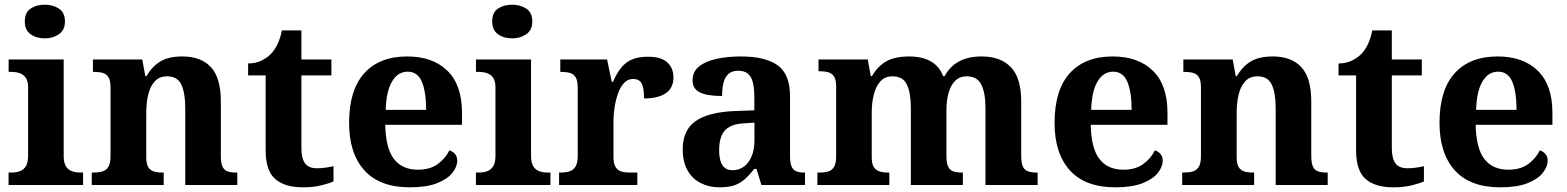

<svg xmlns="http://www.w3.org/2000/svg" viewBox="-20 -790 6693 820"><path d="M16.6 0V-53H29Q49.3 -53 65.2 -59Q81.1 -64.9 90.5 -80.3Q100 -95.7 100 -124.1V-416.1Q100 -443.2 90.3 -457.4Q80.5 -471.7 64.6 -477.3Q48.7 -483 29 -483H16.8V-536H252V-123.9Q252 -95.8 261.3 -80.3Q270.5 -64.8 286.9 -58.9Q303.3 -53 323 -53H334.8V0ZM171.4 -626.1Q135.3 -626.1 110.6 -643.9Q86 -661.7 86 -698Q86 -736.5 110.6 -753.2Q135.3 -769.9 171.4 -769.9Q206 -769.9 231.7 -753.2Q257.4 -736.5 257.4 -698Q257.4 -661.7 231.7 -643.9Q206 -626.1 171.4 -626.1Z M371.9 0V-53H377.6Q400.6 -53 417 -57.7Q433.5 -62.4 442.8 -77.4Q452 -92.3 452 -122.1V-417.9Q452 -446.1 443.3 -460.1Q434.7 -474 419 -478.5Q403.3 -483 381.3 -483H376.9V-536H587.6L600.6 -464.9H605.6Q629.6 -506.4 665 -527.6Q700.3 -548.9 758.7 -548.9Q838.3 -548.9 880.8 -503.3Q923.2 -457.6 923.2 -355.8V-123.9Q923.2 -93.4 930.4 -78.2Q937.6 -63 952.3 -58Q966.9 -53 988.9 -53H993.4V0H771.2V-328.8Q771.2 -393.2 754.5 -428.6Q737.9 -464 693.7 -464Q660.3 -464 640.8 -442.4Q621.2 -420.8 612.9 -385.5Q604.6 -350.2 604.6 -309V-118.3Q604.6 -90.4 613 -76.5Q621.4 -62.6 637.1 -57.8Q652.7 -53 674.7 -53H679.2V0Z M1272.9 10Q1196.3 10 1155.5 -25.4Q1114.6 -60.7 1114.6 -147.9V-468H1039.7V-519Q1072.2 -519 1097.7 -531.7Q1123.2 -544.4 1138 -560.9Q1153.3 -576.5 1165.2 -601.4Q1177 -626.2 1184 -660.2H1267.2V-536H1395.3V-468H1267.2V-158.2Q1267.2 -113.6 1282.7 -92.5Q1298.1 -71.4 1333.3 -71.4Q1352.5 -71.4 1370.4 -74Q1388.3 -76.6 1404.3 -80.2V-15.3Q1388.4 -7.5 1353.7 1.2Q1319 10 1272.9 10Z M1730.1 10Q1602 10 1536.4 -62.3Q1470.9 -134.6 1470.9 -265.2Q1470.9 -405.7 1535.8 -477.3Q1600.8 -548.9 1719 -548.9Q1828.2 -548.9 1890.6 -488Q1953.1 -427.2 1953.1 -308.2V-256.9H1625.3Q1627.3 -156.6 1662.5 -110.9Q1697.7 -65.2 1765 -65.2Q1816.4 -65.2 1849.5 -89.3Q1882.5 -113.4 1899.3 -147.9Q1913.3 -143.8 1923.1 -132.5Q1932.8 -121.1 1932.8 -104.1Q1932.8 -78.3 1912.1 -51.8Q1891.3 -25.3 1846.8 -7.7Q1802.3 10 1730.1 10ZM1799.9 -320.8Q1799.9 -397.3 1781.8 -440.6Q1763.6 -483.9 1721 -483.9Q1679.4 -483.9 1654.4 -442.1Q1629.4 -400.4 1627.3 -320.8Z M2012.6 0V-53H2025Q2045.3 -53 2061.2 -59Q2077.1 -64.9 2086.5 -80.3Q2096 -95.7 2096 -124.1V-416.1Q2096 -443.2 2086.3 -457.4Q2076.5 -471.7 2060.6 -477.3Q2044.7 -483 2025 -483H2012.8V-536H2248V-123.9Q2248 -95.8 2257.3 -80.3Q2266.5 -64.8 2282.9 -58.9Q2299.3 -53 2319 -53H2330.8V0ZM2167.4 -626.1Q2131.3 -626.1 2106.6 -643.9Q2082 -661.7 2082 -698Q2082 -736.5 2106.6 -753.2Q2131.3 -769.9 2167.4 -769.9Q2202 -769.9 2227.7 -753.2Q2253.4 -736.5 2253.4 -698Q2253.4 -661.7 2227.7 -643.9Q2202 -626.1 2167.4 -626.1Z M2367.7 0V-53H2371.8Q2394.8 -53 2411.6 -58Q2428.3 -63 2437.9 -78.5Q2447.4 -94 2447.4 -125V-415Q2447.4 -445 2438.8 -459.5Q2430.2 -474 2414.3 -478.5Q2398.5 -483 2376.5 -483H2372.9V-536H2572.7L2592.9 -440.5H2597.9Q2613.2 -475.7 2632.2 -499.8Q2651.3 -524 2678.6 -535.9Q2705.9 -547.7 2747 -547.7Q2804.4 -547.7 2830.3 -523.2Q2856.2 -498.7 2856.2 -459.7Q2856.2 -414.2 2823.4 -391.8Q2790.6 -369.5 2730.7 -369.5Q2730.7 -410.5 2721.3 -431.6Q2711.9 -452.7 2683.5 -452.7Q2661.3 -452.7 2645.5 -436Q2629.7 -419.2 2619.9 -391.8Q2610 -364.5 2605 -333.2Q2600 -302 2600 -273V-120Q2600 -91 2609.2 -76.5Q2618.4 -62 2634.3 -57.5Q2650.2 -53 2669.8 -53H2701.9V0Z M3052.5 10Q3009.1 10 2973.3 -7.8Q2937.5 -25.6 2916.6 -61.8Q2895.8 -98 2895.8 -153.1Q2895.8 -234.6 2951.3 -273.2Q3006.9 -311.7 3120 -315.8L3201.6 -318.8V-374.2Q3201.6 -410.7 3195.8 -435.9Q3190.1 -461.1 3175.1 -474.5Q3160 -487.9 3132.5 -487.9Q3107.1 -487.9 3092 -475Q3077 -462.2 3070.5 -438.3Q3064 -414.4 3064 -380Q3000.5 -380 2969.1 -395.4Q2937.8 -410.8 2937.8 -446.9Q2937.8 -484.1 2965.8 -506.4Q2993.9 -528.7 3040.8 -538.8Q3087.8 -548.9 3143.9 -548.9Q3249.2 -548.9 3301.7 -510.8Q3354.1 -472.6 3354.1 -379.1V-123.9Q3354.1 -96.4 3359.9 -81.1Q3365.6 -65.8 3379 -59.4Q3392.4 -53 3414.4 -53H3418V0H3231.9L3210.7 -68.6H3201.6Q3180 -41.8 3160.3 -24.3Q3140.6 -6.9 3115.8 1.6Q3091 10 3052.5 10ZM3107.9 -63Q3136.8 -63 3157.9 -78.9Q3179 -94.7 3190.6 -123.6Q3202.1 -152.5 3202.1 -191V-266.2L3157.2 -263.2Q3117.1 -261.2 3094.2 -247.6Q3071.2 -234.1 3061.3 -209.6Q3051.4 -185.1 3051.4 -149.1Q3051.4 -121 3057.5 -101.6Q3063.6 -82.3 3076.2 -72.7Q3088.9 -63 3107.9 -63Z M3470.9 0V-53H3478.7Q3501.7 -53 3517.5 -57.7Q3533.3 -62.4 3542.2 -77.4Q3551 -92.3 3551 -122.1V-420.8Q3551 -449 3542.2 -463Q3533.3 -476.9 3517.3 -481.4Q3501.2 -485.9 3479.2 -485.9H3475.7V-536H3686L3699 -464.9H3704Q3728.2 -506.9 3764.9 -527.9Q3801.5 -548.9 3863.1 -548.9Q3898.6 -548.9 3926.8 -540.2Q3955 -531.5 3975.9 -513.1Q3996.7 -494.8 4008.1 -464.9H4014.4Q4036.9 -506.9 4076.2 -527.9Q4115.5 -548.9 4172.6 -548.9Q4253 -548.9 4297.2 -503.3Q4341.4 -457.6 4341.4 -355.8V-123.9Q4341.4 -93.4 4348.8 -78.2Q4356.1 -63 4371 -58Q4385.9 -53 4407.9 -53H4411.5V0H4188.8V-328.8Q4188.8 -393.2 4171.1 -428.6Q4153.4 -464 4109.3 -464Q4078.2 -464 4058.9 -444.4Q4039.6 -424.8 4030.8 -392.2Q4022.1 -359.7 4022.1 -320.8V-123.9Q4022.1 -93.4 4029.5 -78.2Q4036.9 -63 4051.8 -58Q4066.6 -53 4088.6 -53H4092.2V0H3870.1V-328.8Q3870.1 -393.2 3853.2 -428.6Q3836.4 -464 3791.8 -464Q3759.2 -464 3739.8 -442.4Q3720.4 -420.8 3711.7 -385.5Q3703 -350.2 3703 -309V-118.3Q3703 -90.4 3711.9 -76.5Q3720.8 -62.6 3736.7 -57.8Q3752.6 -53 3774.6 -53H3778.2V0Z M4743.1 10Q4615 10 4549.4 -62.3Q4483.9 -134.6 4483.9 -265.2Q4483.9 -405.7 4548.8 -477.3Q4613.8 -548.9 4732 -548.9Q4841.2 -548.9 4903.6 -488Q4966.1 -427.2 4966.1 -308.2V-256.9H4638.3Q4640.3 -156.6 4675.5 -110.9Q4710.7 -65.2 4778 -65.2Q4829.4 -65.2 4862.5 -89.3Q4895.5 -113.4 4912.3 -147.9Q4926.3 -143.8 4936.1 -132.5Q4945.8 -121.1 4945.8 -104.1Q4945.8 -78.3 4925.1 -51.8Q4904.3 -25.3 4859.8 -7.7Q4815.3 10 4743.1 10ZM4812.9 -320.8Q4812.9 -397.3 4794.8 -440.6Q4776.6 -483.9 4734 -483.9Q4692.4 -483.9 4667.4 -442.1Q4642.4 -400.4 4640.3 -320.8Z M5028.9 0V-53H5034.6Q5057.6 -53 5074 -57.7Q5090.5 -62.4 5099.8 -77.4Q5109 -92.3 5109 -122.1V-417.9Q5109 -446.1 5100.3 -460.1Q5091.7 -474 5076 -478.5Q5060.3 -483 5038.3 -483H5033.9V-536H5244.6L5257.6 -464.9H5262.6Q5286.6 -506.4 5322 -527.6Q5357.3 -548.9 5415.7 -548.9Q5495.3 -548.9 5537.8 -503.3Q5580.2 -457.6 5580.2 -355.8V-123.9Q5580.2 -93.4 5587.4 -78.2Q5594.6 -63 5609.3 -58Q5623.9 -53 5645.9 -53H5650.4V0H5428.2V-328.8Q5428.2 -393.2 5411.5 -428.6Q5394.9 -464 5350.7 -464Q5317.3 -464 5297.8 -442.4Q5278.2 -420.8 5269.9 -385.5Q5261.6 -350.2 5261.6 -309V-118.3Q5261.6 -90.4 5270 -76.5Q5278.4 -62.6 5294.1 -57.8Q5309.7 -53 5331.7 -53H5336.2V0Z M5929.9 10Q5853.3 10 5812.5 -25.4Q5771.6 -60.7 5771.6 -147.9V-468H5696.7V-519Q5729.2 -519 5754.7 -531.7Q5780.2 -544.4 5795 -560.9Q5810.3 -576.5 5822.2 -601.4Q5834 -626.2 5841 -660.2H5924.2V-536H6052.3V-468H5924.2V-158.2Q5924.2 -113.6 5939.7 -92.5Q5955.1 -71.4 5990.3 -71.4Q6009.5 -71.4 6027.4 -74Q6045.3 -76.6 6061.3 -80.2V-15.3Q6045.4 -7.5 6010.7 1.2Q5976 10 5929.9 10Z M6387.1 10Q6259 10 6193.4 -62.3Q6127.9 -134.6 6127.9 -265.2Q6127.9 -405.7 6192.8 -477.3Q6257.8 -548.9 6376 -548.9Q6485.2 -548.9 6547.6 -488Q6610.1 -427.2 6610.1 -308.2V-256.9H6282.3Q6284.3 -156.6 6319.5 -110.9Q6354.7 -65.2 6422 -65.2Q6473.4 -65.2 6506.5 -89.3Q6539.5 -113.4 6556.3 -147.9Q6570.3 -143.8 6580.1 -132.5Q6589.8 -121.1 6589.8 -104.1Q6589.8 -78.3 6569.1 -51.8Q6548.3 -25.3 6503.8 -7.7Q6459.3 10 6387.1 10ZM6456.9 -320.8Q6456.9 -397.3 6438.8 -440.6Q6420.6 -483.9 6378 -483.9Q6336.4 -483.9 6311.4 -442.1Q6286.4 -400.4 6284.3 -320.8Z"/></svg>

Font: Noto Serif Telugu
Style: Regular
Weight: 400
Designer: Jelle Bosma - Monotype Design Team
Foundry: Monotype Imaging Inc.
Version: Version 2.003